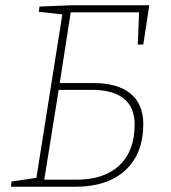

<svg xmlns="http://www.w3.org/2000/svg" viewBox="-20 -713 653 733"><path d="M22 0 24 -20 119 -34 218 -658 128 -668 131 -688 255 -693H550L527 -543H506L511 -666H250L208 -396H335Q430 -396 478.5 -355.5Q527 -315 527 -240Q527 -126 458.5 -63Q390 0 267 0ZM329 -370H204L149 -27H272Q378 -27 436 -82Q494 -137 494 -237Q494 -370 329 -370Z"/></svg>

Font: Bitter ExtraLight
Style: Italic
Weight: 200
Italic angle: -9°
Designer: Sol Matas, and Bitter project Authors
Foundry: Sol Matas
Version: Version 2.001